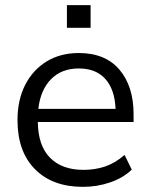

<svg xmlns="http://www.w3.org/2000/svg" viewBox="-20 -717 584 746"><path d="M48 0ZM302 9Q184 9 116 -59.5Q48 -128 48 -250Q48 -329 78 -387.5Q108 -446 161.5 -478.5Q215 -511 286 -511Q389 -511 444 -446.5Q499 -382 499 -273V-243H127Q128 -151 174.5 -104Q221 -57 304 -57Q349 -57 388 -70Q427 -83 464 -115L492 -58Q459 -26 408.5 -8.5Q358 9 302 9ZM286 -451Q219 -451 178 -409Q137 -367 129 -294H429Q426 -369 389.5 -410Q353 -451 286 -451ZM240 -609V-697H332V-609Z"/></svg>

Font: Winston
Style: Regular
Weight: 400
Designer: Original fonts by Vernon Adams / Changes by Cristiano Sobral
Foundry: Original fonts by Vernon Adams / Changes by Cristiano Sobral
Version: Version 2.503;July 17, 2020;FontCreator 13.0.0.2655 64-bit